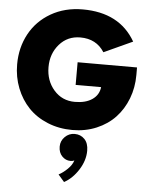

<svg xmlns="http://www.w3.org/2000/svg" viewBox="-63 -724 866 1085"><g transform="rotate(5 370.0 -181.5)"><path d="M359 -372H696V-329Q696 -257.5 672 -195Q648 -132.5 605 -86.8Q562 -41 499.2 -14.5Q436.5 12 362.5 12Q286.5 12 221.8 -14.5Q157 -41 113 -87Q69 -133 44.2 -196Q19.5 -259 19.5 -330.5Q19.5 -426 61.5 -503.5Q103.5 -581 182.2 -626.5Q261 -672 362.5 -672Q571.5 -672 661.5 -515.5L499 -441Q453.5 -513 362.5 -513Q290 -513 243.8 -460Q197.5 -407 197.5 -330.5Q197.5 -253.5 243.8 -200.5Q290 -147.5 362.5 -147.5Q424 -147.5 461.2 -173.2Q498.5 -199 503.5 -243.5H359ZM378 33Q412 33 434.2 56Q456.5 79 456.5 121.5Q456.5 176.5 422.8 229.8Q389 283 341.5 309L307 269Q332 256 356.5 232.2Q381 208.5 389 182.5Q380.5 187 366.5 187Q339.5 187 319.5 166.2Q299.5 145.5 299.5 111.5Q299.5 79 322.8 56Q346 33 378 33Z"/></g></svg>

Font: League Spartan ExtraBold
Style: Regular
Weight: 800
Foundry: The League of Moveable Type
Version: Version 2.002